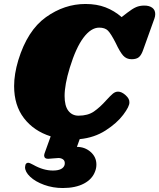

<svg xmlns="http://www.w3.org/2000/svg" viewBox="-20 -696 801 966"><path d="M761 -625Q761 -614 757 -603L701 -447Q692 -420 679.5 -409Q667 -398 642 -398Q616 -398 599.5 -416.5Q583 -435 562 -480Q538 -527 523 -542Q508 -557 479 -557Q438 -557 400 -506.5Q362 -456 331 -355Q305 -270 305 -213Q305 -163 324 -138.5Q343 -114 375 -114Q422 -114 452.5 -135Q483 -156 515 -192Q535 -214 547.5 -224.5Q560 -235 574 -235Q592 -235 612 -217Q632 -199 631 -181Q632 -161 600 -118.5Q568 -76 511 -39.5Q454 -3 381 4L367 43Q407 43 436 68.5Q465 94 465 132Q465 149 459 165Q445 205 402.5 227.5Q360 250 296 250Q246 250 202 234Q158 218 132 193.5Q106 169 106 145Q106 141 108 133Q112 123 122 123Q129 123 147 133Q198 162 246 162Q296 162 305 134Q306 131 306 125Q306 112 296.5 105.5Q287 99 274 99Q265 99 247 101Q229 103 222 103Q202 103 202 85Q202 82 204 76L235 -10Q150 -37 100.5 -101.5Q51 -166 51 -263Q51 -323 72 -393Q118 -543 211 -609.5Q304 -676 410 -676Q467 -676 511 -659Q555 -642 592 -610L619 -631Q646 -652 664.5 -660Q683 -668 706 -668Q731 -668 746 -657Q761 -646 761 -625Z"/></svg>

Font: Shrikhand
Style: Regular
Weight: 400
Italic angle: -14°
Designer: Jonny Pinhorn
Foundry: Jonny Pinhorn
Version: Version 1.001;PS 1.001;hotconv 1.0.88;makeotf.lib2.5.647800